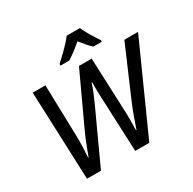

<svg xmlns="http://www.w3.org/2000/svg" viewBox="-199 -1144 1353 1348"><g transform="rotate(-30 478.0 -470.5)"><path d="M366 -794V-781H438C475 -805 515 -835 554 -869C580 -836 610 -802 633 -781H701V-794C675 -833 636 -891 616 -941H508C477 -896 402 -827 366 -794ZM130 0H243L439 -426C466 -486 482 -525 496 -569H500C499 -525 500 -477 503 -420L521 0H635L956 -714H845L665 -295C642 -240 620 -175 602 -123H598C600 -174 600 -247 597 -301L580 -714H477L285 -300C260 -246 233 -175 214 -123H211C215 -176 217 -239 216 -292L205 -714H102Z"/></g></svg>

Font: Noto Sans Medium
Style: Italic
Weight: 500
Italic angle: -12°
Designer: Monotype Design Team
Foundry: Monotype Imaging Inc.
Version: Version 2.013